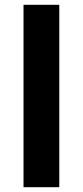

<svg xmlns="http://www.w3.org/2000/svg" viewBox="-20 -780 345 800"><path d="M227 0H78V-760H227Z"/></svg>

Font: Noto Sans Telugu
Style: Regular
Weight: 400
Designer: Jelle Bosma - Monotype Design Team
Foundry: Monotype Imaging Inc.
Version: Version 2.003